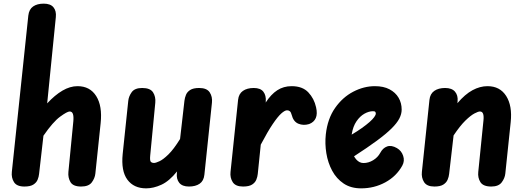

<svg xmlns="http://www.w3.org/2000/svg" viewBox="-20 -1024 2900 1054"><path d="M114 0Q72 0 56.8 -24.2Q41.5 -48.5 45 -80.5L135.5 -939Q139.5 -973 161.8 -988.5Q184 -1004 220 -1004Q257 -1004 273.5 -984Q290 -964 286.5 -930L239 -456.5Q281 -502 322.8 -526.5Q364.5 -551 405.5 -551Q474 -551 508.2 -496.5Q542.5 -442 532.5 -348L503.5 -71.5Q501 -46 484 -23Q467 0 425.5 0Q381.5 0 367 -24.2Q352.5 -48.5 355.5 -80.5L382.5 -357.5Q385 -385 380.2 -398.5Q375.5 -412 362.5 -412Q349 -412 310 -383.5Q271 -355 218.5 -279L194.5 -69Q193 -53.5 186.5 -37.5Q180 -21.5 163.2 -10.8Q146.5 0 114 0Z M782.5 10Q714.5 10 679.2 -37.8Q644 -85.5 653.5 -179L684 -469.5Q686.5 -495 703 -518Q719.5 -541 760.5 -541Q805 -541 820.2 -517Q835.5 -493 832.5 -460.5L804.5 -169.5Q802 -142.5 807.8 -136Q813.5 -129.5 826 -129.5Q835 -129.5 855.2 -138.8Q875.5 -148 904.5 -176.2Q933.5 -204.5 968.5 -261L992.5 -471Q994.5 -487.5 1001 -503.5Q1007.5 -519.5 1024.2 -530.2Q1041 -541 1073.5 -541Q1115.5 -541 1131.2 -517Q1147 -493 1143.5 -460.5L1102 -65Q1098.5 -31 1076 -15.5Q1053.5 0 1017.5 0Q980.5 0 964 -20.5Q947.5 -41 951 -74L952 -83Q909 -29.5 865.8 -9.8Q822.5 10 782.5 10Z M1314 0Q1273 0 1257.5 -24.2Q1242 -48.5 1245.5 -80.5L1287 -476Q1290.5 -509 1313.5 -525Q1336.5 -541 1373 -541Q1410 -541 1425.8 -520.5Q1441.5 -500 1439 -467L1438.5 -461Q1467.5 -506 1502 -528.5Q1536.5 -551 1581 -551Q1640.5 -551 1672.5 -517Q1704.5 -483 1715 -435.5Q1723.5 -399 1713.5 -376Q1703.5 -353 1677 -343Q1646 -333.5 1618.2 -344.8Q1590.5 -356 1581 -394Q1577.5 -408 1571.2 -413.2Q1565 -418.5 1556 -418.5Q1543.5 -418.5 1524.2 -401.2Q1505 -384 1477.2 -343Q1449.5 -302 1411.5 -230L1395 -69Q1393.5 -53.5 1387 -37.5Q1380.5 -21.5 1363.8 -10.8Q1347 0 1314 0Z M1962.5 10Q1906 10 1866.5 -16.5Q1827 -43 1803.5 -86.8Q1780 -130.5 1771.5 -182.8Q1763 -235 1768.5 -286Q1778 -372 1819.2 -431Q1860.5 -490 1919 -520.5Q1977.5 -551 2038 -551Q2085.5 -551 2118.2 -533.8Q2151 -516.5 2168 -487.5Q2185 -458.5 2185 -422.5Q2185 -398 2172 -373Q2159 -348 2129.2 -318.5Q2099.5 -289 2049 -251.8Q1998.5 -214.5 1923.5 -166Q1929.5 -155.5 1937 -147.2Q1944.5 -139 1954.2 -134Q1964 -129 1975.5 -129Q2003 -129 2028.5 -144.5Q2054 -160 2067.5 -185Q2081.5 -211.5 2105 -220Q2128.5 -228.5 2159 -211Q2184 -196.5 2193.2 -168.5Q2202.5 -140.5 2188.5 -115Q2156.5 -56.5 2095.5 -23.2Q2034.5 10 1962.5 10ZM1910.5 -285Q1942.5 -304 1967 -321.5Q1991.5 -339 2008.5 -354Q2025.5 -369 2034.2 -381Q2043 -393 2043 -400.5Q2043 -406 2040.2 -409.8Q2037.5 -413.5 2027.5 -413.5Q2005 -413.5 1980.5 -399.8Q1956 -386 1937 -358.2Q1918 -330.5 1911 -288Z M2364.5 0Q2323.5 0 2308 -24.2Q2292.5 -48.5 2296 -80.5L2337.5 -476Q2341 -509 2364 -525Q2387 -541 2423.5 -541Q2460.5 -541 2477.8 -520.8Q2495 -500.5 2492 -468L2491 -457.5Q2532.5 -506.5 2573.8 -528.8Q2615 -551 2656 -551Q2724.5 -551 2758.8 -497Q2793 -443 2783.5 -353.5L2754 -71.5Q2751.5 -46 2734.2 -23Q2717 0 2677 0Q2632.5 0 2617.2 -24.2Q2602 -48.5 2605.5 -80.5L2634 -363Q2636.5 -386.5 2632 -399.2Q2627.5 -412 2614.5 -412Q2605 -412 2584.2 -401Q2563.5 -390 2534.5 -361.8Q2505.5 -333.5 2470 -280.5L2445.5 -69Q2444 -53.5 2437.2 -37.5Q2430.5 -21.5 2413.8 -10.8Q2397 0 2364.5 0Z"/></svg>

Font: Edu SA Hand
Style: Bold
Weight: 700
Designer: Tina and Corey Anderson, Eben Sorkin, Mirko Velimirovic
Foundry: Google for Education
Version: Version 2.000